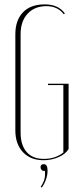

<svg xmlns="http://www.w3.org/2000/svg" viewBox="-20 -725 369 876"><path d="M50 -569Q50 -632 84.5 -668.5Q119 -705 184 -705Q214 -705 236.5 -695.5Q259 -686 276 -664L271 -660Q243 -697 192 -697Q138 -697 106 -662.5Q74 -628 74 -569V-120Q74 -63 101.5 -31.5Q129 0 180 0Q232 0 269 -29V-337H199V-343H293V-45Q279 -22 247 -8Q215 6 179 6Q119 6 84.5 -31Q50 -68 50 -130ZM185 54Q183 55 180 55Q174 55 169.5 50Q165 45 165 38Q165 24 180 24Q197 24 197 54Q197 74 189 96Q181 118 170 131L166 127Q178 109 182.5 93Q187 77 185 54Z"/></svg>

Font: Moniqa Thin Display
Style: Regular
Weight: 100
Designer: Rajesh Rajput
Foundry: Rajesh Rajput
Version: Version 1.000